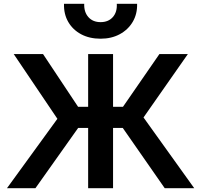

<svg xmlns="http://www.w3.org/2000/svg" viewBox="-20 -982 1050 1002"><path d="M839.5 0 583 -368.5 812 -700H960.5L729 -369L993.5 0ZM16.5 0 279.5 -362 51.5 -700H204.5L425.5 -367.5L165 0ZM440 0V-314.5H322.5V-424.5H440V-700H570V-424.5H687.5V-314.5H570V0ZM505 -780Q447 -780 403.5 -803.2Q360 -826.5 336.2 -867.5Q312.5 -908.5 314 -962H419.5Q418 -919 441.2 -892.8Q464.5 -866.5 505 -866.5Q545.5 -866.5 568.8 -892.8Q592 -919 589.5 -962H695.5Q697 -909.5 672.8 -868.2Q648.5 -827 605 -803.5Q561.5 -780 505 -780Z"/></svg>

Font: Geologica Medium
Style: Regular
Weight: 500
Designer: Sindre Bremnes, Frode Helland
Foundry: Monokrom Skriftforlag AS
Version: Version 1.010;gftools[0.9.28]